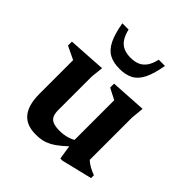

<svg xmlns="http://www.w3.org/2000/svg" viewBox="-189 -809 950 950"><g transform="rotate(45 286.0 -334.0)"><path d="M203 -153Q203 -127.5 210.5 -112.5Q218 -97.5 235.2 -91Q252.5 -84.5 281 -84.5Q310 -84.5 336.5 -93Q363 -101.5 378.5 -116L396.5 -91.5Q364.5 -59.5 339.8 -39Q315 -18.5 294.2 -7.5Q273.5 3.5 253.5 7.8Q233.5 12 210 12Q144 12 112.2 -27Q80.5 -66 80.5 -144V-379.5L11.5 -412.5V-440L210 -452.5L203 -386.5ZM380 9.5 364.5 -88.5V-383L306 -413V-440.5L494 -452L487.5 -384V-88.5Q492.5 -83.5 500.5 -77.8Q508.5 -72 518 -66.5Q527.5 -61 537.2 -56.8Q547 -52.5 556 -49.5V-29.5L395.5 9.5ZM273 -588.5Q302.5 -588.5 323.2 -598Q344 -607.5 357.8 -628Q371.5 -648.5 378.5 -680.5H422Q411 -616 392.5 -579Q374 -542 345 -526.5Q316 -511 273 -511Q230 -511 201 -526.5Q172 -542 153.5 -579Q135 -616 124 -680.5H167.5Q175 -648.5 188.5 -628Q202 -607.5 223 -598Q244 -588.5 273 -588.5Z"/></g></svg>

Font: Newsreader 16pt SemiBold
Style: Regular
Weight: 600
Designer: Hugues Gentile
Foundry: Production Type
Version: Version 1.003